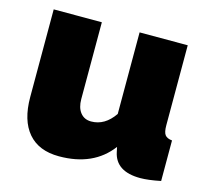

<svg xmlns="http://www.w3.org/2000/svg" viewBox="-83 -624 804 732"><g transform="rotate(15 319.0 -258.0)"><path d="M43 -180V-526H233V-223Q233 -189 248.5 -169.5Q264 -150 291 -150Q345 -150 382 -204V-526H572V-210Q572 -183 580 -172.5Q588 -162 608 -160V0Q559 10 528 10Q431 10 416 -63L412 -82Q343 10 207 10Q127 10 85 -39Q43 -88 43 -180Z"/></g></svg>

Font: Raleway-v4020 Black
Style: Regular
Weight: 900
Designer: Matt McInerney, Pablo Impallari, Rodrigo Fuenzalida
Foundry: Matt McInerney, Pablo Impallari, Rodrigo Fuenzalida
Version: Version 4.020;PS 004.020;hotconv 1.0.88;makeotf.lib2.5.64775